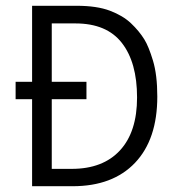

<svg xmlns="http://www.w3.org/2000/svg" viewBox="-20 -643 603 664"><path d="M91 1V-300H34V-360H91V-623H245Q315 -623 360 -606Q405 -589 433 -562.5Q461 -536 479 -507Q494 -483 509 -433.5Q524 -384 524 -309Q524 -161 447 -80Q370 1 231 1ZM159 -59H228Q336 -59 395 -123Q454 -187 454 -306Q454 -427 401.5 -494.5Q349 -562 241 -562H159V-360H279V-300H159Z"/></svg>

Font: Inconsolata SemiExpanded
Style: Regular
Weight: 400
Width: 6
Monospace: yes
Designer: Raph Levien, Cyreal, Brenton Simpson
Foundry: Raph Levien, Cyreal, Google
Version: Version 3.100; ttfautohint (v1.8.4.7-5d5b)